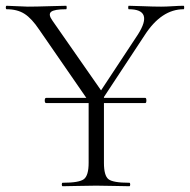

<svg xmlns="http://www.w3.org/2000/svg" viewBox="-25 -645 658 665"><path d="M611 -625Q613 -625 613 -619Q613 -613 611 -613Q534 -613 476 -523L335 -309V-306H478Q482 -306 482 -297Q482 -288 478 -288H335V-81Q335 -37 350.5 -24.5Q366 -12 423 -12Q426 -12 426 -6Q426 0 423 0Q409 0 370.5 -1Q332 -2 308 -2Q284 -2 245 -1Q206 0 192 0Q189 0 189 -6Q189 -12 192 -12Q249 -12 265.5 -24.5Q282 -37 282 -81V-288H135Q130 -288 130 -297Q130 -306 135 -306H274L111 -542Q85 -581 60 -597Q35 -613 -2 -613Q-5 -613 -5 -619Q-5 -625 -2 -625Q9 -625 34.5 -623.5Q60 -622 71 -622Q100 -622 144.5 -623.5Q189 -625 204 -625Q206 -625 206 -619Q206 -613 204 -613Q163 -613 152 -604Q141 -595 157 -573L325 -332L453 -526Q508 -613 421 -613Q419 -613 419 -619Q419 -625 421 -625Q437 -625 471.5 -623.5Q506 -622 533 -622Q550 -622 573 -623.5Q596 -625 611 -625Z"/></svg>

Font: t
Style: Regular
Weight: 300
Designer: Christian Thalmann (Catharsis Fonts)
Version: Version 1.000;PS 002.000;hotconv 1.0.88;makeotf.lib2.5.64775